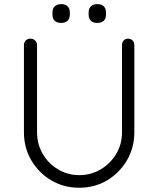

<svg xmlns="http://www.w3.org/2000/svg" viewBox="-20 -884 752 913"><path d="M589.2 -700.2Q602.5 -700.2 610.6 -691.4Q618.8 -682.5 618.8 -670V-255.5Q618.8 -181.5 583.6 -121.6Q548.5 -61.8 489.5 -26.5Q430.5 8.8 356.8 8.8Q283 8.8 223.5 -26.5Q164 -61.8 128.9 -121.6Q93.8 -181.5 93.8 -255.5V-670Q93.8 -682.5 102.4 -691.4Q111 -700.2 125.5 -700.2Q138 -700.2 147.1 -691.4Q156.2 -682.5 156.2 -670V-255.5Q156.2 -198 183.4 -151.8Q210.5 -105.5 256.5 -78.4Q302.5 -51.2 356.8 -51.2Q412.5 -51.2 458.5 -78.4Q504.5 -105.5 532.4 -151.8Q560.2 -198 560.2 -255.5V-670Q560.2 -682.5 568.1 -691.4Q576 -700.2 589.2 -700.2ZM442.8 -775Q423 -775 412.2 -785.2Q401.5 -795.5 401.5 -814.5V-825Q401.5 -844.2 412.8 -854.4Q424 -864.5 443.5 -864.5Q462.5 -864.5 473.2 -854.2Q484 -844 484 -825V-814.5Q484 -795.2 473.1 -785.1Q462.2 -775 442.8 -775ZM270.8 -775Q251 -775 240.2 -785.2Q229.5 -795.5 229.5 -814.5V-825Q229.5 -844.2 240.9 -854.4Q252.2 -864.5 271.8 -864.5Q290.5 -864.5 301.2 -854.2Q312 -844 312 -825V-814.5Q312 -795.2 301.1 -785.1Q290.2 -775 270.8 -775Z"/></svg>

Font: Quicksand Variable Light
Style: Regular
Weight: 300
Designer: Andrew Paglinawan
Foundry: Andrew Paglinawan
Version: Version 3.004